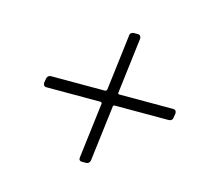

<svg xmlns="http://www.w3.org/2000/svg" viewBox="-65 -581 554 517"><g transform="rotate(15 211.5 -322.5)"><path d="M404 -338H253C251 -338 249 -340 250 -342L269 -498C269 -504 266 -508 260 -508H249C243 -508 238 -504 238 -498L219 -342C218 -340 216 -338 214 -338H63C57 -338 53 -334 52 -328L50 -316C50 -310 53 -306 59 -306H210C212 -306 214 -304 214 -302L195 -147C194 -141 197 -137 203 -137H215C221 -137 225 -141 226 -147L245 -302C245 -304 247 -306 249 -306H400C406 -306 411 -310 411 -316L413 -328C413 -334 410 -338 404 -338Z"/></g></svg>

Font: Barlow Condensed ExtraLight
Style: Italic
Weight: 275
Width: 3
Italic angle: -7°
Designer: Jeremy Tribby
Foundry: Tribby Type
Version: Version 1.422;hotconv 1.0.109;makeotfexe 2.5.65596